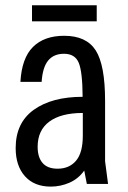

<svg xmlns="http://www.w3.org/2000/svg" viewBox="-20 -682 474 712"><path d="M55.7 -378.3H134.4Q138 -432.6 158.7 -457.6Q179.4 -482.6 217.3 -482.6Q258.1 -482.6 272 -449.1Q285.9 -415.6 286.4 -323Q172.7 -323 105.4 -274.9Q38.1 -226.7 38.1 -133Q38.1 -67 72.5 -28.5Q106.9 10 168.3 10Q204.3 10 237.4 -4.4Q270.6 -18.9 292.4 -49.4L302 0H380.7L369.7 -83.9V-307.7Q369.7 -440.4 335.1 -494.9Q300.4 -549.3 218.1 -549.3Q143.9 -549.3 102.3 -507.9Q60.7 -466.6 55.7 -378.3ZM287.1 -263.1V-179.4Q287.1 -115.3 261.9 -85.9Q236.7 -56.4 193.6 -56.4Q156.3 -56.4 137.9 -77.6Q119.6 -98.7 119.6 -137.7Q119.6 -198.9 162.9 -231Q206.3 -263.1 287.1 -263.1ZM98.7 -603H338.7V-662.4H98.7Z"/></svg>

Font: Secuela Black
Style: Regular
Weight: 900
Designer: Fernando Haro
Foundry: deFharo
Version: Version 1.704